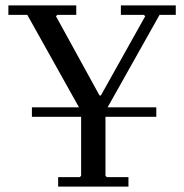

<svg xmlns="http://www.w3.org/2000/svg" viewBox="-20 -690 681 710"><path d="M195 0V-35H275L280 -40V-279L81 -635H11V-670H262V-635H192L187 -630L348 -337H353L517 -630L512 -635H427V-670H630V-635H570L370 -279V-40L375 -35H455V0ZM98 -258V-293H558V-258Z"/></svg>

Font: Brygada 1918
Style: Regular
Weight: 400
Designer: Mateusz Machalski | Borys Kosmynka | Przemek Hoffer
Foundry: NIEPODLEGLA 2018
Version: Version 3.006